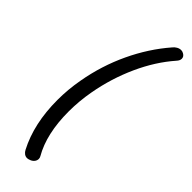

<svg xmlns="http://www.w3.org/2000/svg" viewBox="-290 -758 907 907"><g transform="rotate(45 163.0 -305.0)"><path d="M141 133Q130 133 121.5 126.5Q113 120 108 110Q48 -5 48 -163Q48 -234 61 -305Q82 -424 132.5 -531Q183 -638 256 -722Q263 -731 273.5 -737Q284 -743 295 -743Q304 -743 312 -738Q326 -730 326 -716Q326 -704 315 -692Q249 -617 203 -515.5Q157 -414 137 -303Q124 -232 124 -162Q124 -13 179 82Q183 89 183 96Q183 106 177 114.5Q171 123 160 128Q148 133 141 133Z"/></g></svg>

Font: Kodchasan
Style: Italic
Weight: 400
Italic angle: -10°
Version: Version 1.000; ttfautohint (v1.6)